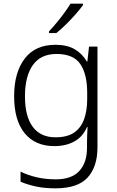

<svg xmlns="http://www.w3.org/2000/svg" viewBox="-20 -786 639 1046"><path d="M282 -542Q345 -542 386.5 -518Q428 -494 453 -451H456L465 -532H511V17Q511 122 457.5 181Q404 240 282 240Q222 240 176 230Q130 220 92 204V149Q130 168 178.5 179.5Q227 191 284 191Q371 191 412.5 145Q454 99 454 20V-11Q454 -32 455 -53Q456 -74 457 -94H454Q432 -42 386 -16Q340 10 276 10Q172 10 114.5 -60Q57 -130 57 -262Q57 -391 114.5 -466.5Q172 -542 282 -542ZM288 -492Q202 -492 159 -431.5Q116 -371 116 -261Q116 -152 158.5 -95Q201 -38 282 -38Q348 -38 385.5 -65Q423 -92 439 -139Q455 -186 455 -246V-280Q455 -382 417.5 -437Q380 -492 288 -492ZM432 -766V-758Q417 -737 392.5 -709Q368 -681 340 -653.5Q312 -626 287 -606H247V-615Q265 -634 287.5 -661Q310 -688 330.5 -716Q351 -744 364 -766Z"/></svg>

Font: BC Sans Light
Style: Regular
Weight: 300
Designer: Monotype Design Team
Foundry: Monotype Imaging Inc.
Version: Version 2.000;GOOG;noto-source:20170915:90ef993387c0